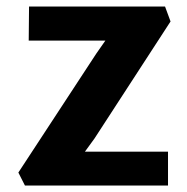

<svg xmlns="http://www.w3.org/2000/svg" viewBox="-20 -577 581 597"><path d="M37.1 -40.5 57.6 0H502.4V-105.5H244.1L273.9 -146.5L510.3 -510.3L493.2 -556.6H70.3L69.3 -450.7H307.6L279.3 -410.2Z"/></svg>

Font: Merriweather Sans
Style: Bold
Weight: 700
Designer: Eben Sorkin ( eben@eyebytes.com )
Foundry: Eben Sorkin
Version: Version 1.003